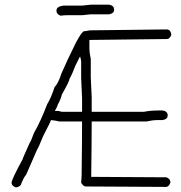

<svg xmlns="http://www.w3.org/2000/svg" viewBox="-20 -811 772 819"><path d="M691.4 -685.5Q707 -685.5 710.9 -664.1Q705.1 -644.5 691.4 -644.5Q410.2 -640.6 361.3 -640.6V-607.4Q361.3 -585.9 367.2 -560.5V-480.5Q367.2 -474.1 371.1 -396.5V-334H593.8Q618.7 -339.8 660.2 -339.8H673.8Q695.3 -336.4 695.3 -318.4Q695.3 -302.7 673.8 -298.8H652.3Q630.9 -298.8 605.5 -293H371.1V-291Q371.1 -213.9 369.1 -56.6H371.1Q662.1 -54.7 689.5 -54.7Q707 -48.3 707 -33.2Q701.2 -13.7 687.5 -13.7Q404.8 -15.6 345.7 -15.6Q335.9 -15.6 326.2 -31.2Q326.2 -41 328.1 -60.5Q330.1 -216.8 330.1 -293H232.4Q217.8 -296.9 197.3 -298.8Q197.3 -294.4 164.1 -230.5Q142.1 -176.3 138.7 -173.8L91.8 -66.4Q80.6 -54.2 68.4 -21.5Q59.1 -11.7 46.9 -11.7Q29.3 -19 29.3 -31.2Q29.3 -45.4 76.2 -130.9Q76.2 -134.8 107.4 -203.1Q109.9 -203.1 125 -244.1Q152.3 -291 181.6 -367.2Q196.8 -391.1 212.9 -439.5Q228.5 -455.1 242.2 -498Q267.6 -556.2 304.7 -630.9Q328.1 -674.3 337.9 -677.7Q344.2 -677.7 363.3 -681.6Q674.3 -685.5 691.4 -685.5ZM320.3 -568.4 300.8 -529.3Q288.1 -494.6 277.3 -476.6Q275.4 -462.9 244.1 -408.2Q238.3 -385.3 226.6 -365.2Q222.7 -351.6 214.8 -339.8V-337.9H228.5Q230.5 -337.9 244.1 -334H330.1V-392.6Q326.2 -470.2 326.2 -476.6V-548.8Q326.2 -552.7 322.3 -568.4ZM367.2 -791H445.3Q466.8 -787.6 466.8 -769.5Q466.8 -753.9 445.3 -750H367.2Q334 -746.1 330.1 -746.1H265.6Q254.9 -746.1 238.3 -744.1Q220.7 -750.5 220.7 -765.6Q220.7 -783.2 250 -787.1H330.1Q363.3 -791 367.2 -791Z"/></svg>

Font: CEF Fonts CJK
Style: Regular
Weight: 400
Designer: PartyBoss (派对大魔王)
Version: Release 2.25